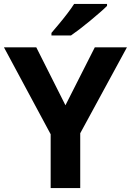

<svg xmlns="http://www.w3.org/2000/svg" viewBox="-20 -954 664 974"><path d="M312 -420 461 -714H624L387 -278V0H237V-273L0 -714H164ZM523 -924Q509 -910 486 -890Q463 -870 436.5 -848Q410 -826 384.5 -806.5Q359 -787 340 -774H241V-787Q257 -806 278.5 -831.5Q300 -857 321 -884.5Q342 -912 356 -934H523Z"/></svg>

Font: Noto Sans Bamum
Style: Regular
Weight: 400
Designer: Monotype Design Team
Foundry: Monotype Imaging Inc.
Version: Version 2.001